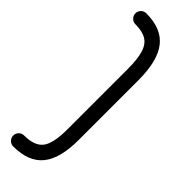

<svg xmlns="http://www.w3.org/2000/svg" viewBox="-286 -687 870 870"><g transform="rotate(45 149.0 -251.5)"><path d="M45 175Q143 175 188.5 119.2Q234 63.5 234 -54V-439Q234 -562 188.5 -620Q143 -678 45 -678Q30.5 -678 20.2 -667.8Q10 -657.5 10 -643Q10 -629 20.2 -618.5Q30.5 -608 45 -608Q89.5 -608 115.5 -592.5Q141.5 -577 152.8 -540Q164 -503 164 -439V-54Q164 36.5 137.8 70.8Q111.5 105 45 105Q30.5 105 20.2 115.2Q10 125.5 10 140Q10 154 20.2 164.5Q30.5 175 45 175Z"/></g></svg>

Font: Jura Light
Style: Bold
Weight: 700
Version: Version 5.104